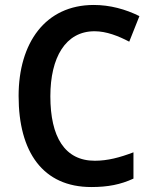

<svg xmlns="http://www.w3.org/2000/svg" viewBox="-20 -744 613 774"><path d="M361 -618C409 -618 457 -599 501 -576L542 -679C486 -707 423 -724 358 -724C162 -724 55 -570 55 -357C55 -131 153 10 348 10C415 10 466 0 518 -24V-130C463 -109 414 -96 362 -96C241 -96 183 -192 183 -356C183 -512 244 -618 361 -618Z"/></svg>

Font: Noto Sans Gujarati UI SemiCondensed SemiBold
Style: Regular
Weight: 600
Width: 4
Designer: Jelle Bosma - Monotype Design Team, Universal Thirst
Foundry: Monotype Imaging Inc.
Version: Version 2.106